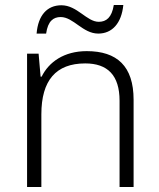

<svg xmlns="http://www.w3.org/2000/svg" viewBox="-20 -746 636 766"><path d="M126 -612H164C171 -662 193 -678 222 -678C273 -678 310 -612 372 -612C428 -612 465 -654 472 -726H434C426 -676 404 -659 374 -659C326 -659 288 -725 225 -725C168 -725 132 -685 126 -612ZM326 -542C236 -542 175 -499 146 -440H142L134 -532H88V0H145V-290C145 -425 203 -493 320 -493C409 -493 457 -446 457 -344V0H513V-348C513 -482 447 -542 326 -542Z"/></svg>

Font: Noto Sans Telugu Light
Style: Regular
Weight: 300
Designer: Jelle Bosma - Monotype Design Team
Foundry: Monotype Imaging Inc.
Version: Version 2.005